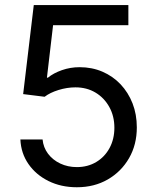

<svg xmlns="http://www.w3.org/2000/svg" viewBox="-20 -748 633 777"><path d="M291 9.8Q227.1 9.8 176.3 -15.4Q125.5 -40.5 95.2 -84.2Q64.9 -127.9 62.5 -183.6H152.3Q155.3 -151.4 174.3 -126Q193.4 -100.6 223.9 -86.2Q254.4 -71.8 291 -71.8Q335 -71.8 369.4 -92.3Q403.8 -112.8 423.3 -148.9Q442.9 -185.1 442.9 -231Q442.9 -277.8 422.4 -314.9Q401.9 -352.1 366.5 -373.3Q331.1 -394.5 285.2 -394.5Q251.5 -394.5 216.8 -383.8Q182.1 -373 160.6 -356.4L73.7 -367.2L116.7 -727.5H499.5V-646H194.8L169.9 -433.6H173.8Q196.3 -452.1 230.5 -464.1Q264.6 -476.1 302.2 -476.1Q352.1 -476.1 394.3 -458Q436.5 -439.9 467.8 -407Q499 -374 516.4 -329.6Q533.7 -285.2 533.7 -232.4Q533.7 -162.6 502.2 -107.9Q470.7 -53.2 416 -21.7Q361.3 9.8 291 9.8Z"/></svg>

Font: Inter Variable
Style: Regular
Weight: 400
Designer: Rasmus Andersson
Foundry: rsms
Version: Version 4.001;git-9221beed3